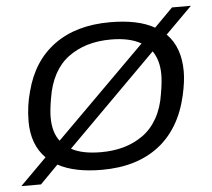

<svg xmlns="http://www.w3.org/2000/svg" viewBox="-47 -624 799 722"><g transform="rotate(-5 352.0 -263.0)"><path d="M4.9 46.9 105 -53.2Q53.2 -105 53.2 -192.9Q53.2 -251.5 68.8 -306.2Q98.1 -418.9 180.7 -478.5Q263.2 -538.1 390.1 -538.1Q496.6 -538.1 558.1 -502.9L627.9 -573.2H699.2L599.1 -473.1Q650.9 -421.4 650.9 -330.1Q650.9 -291.5 639.2 -240.2Q611.3 -116.7 527.8 -52.2Q444.3 12.2 313 12.2Q209.5 12.2 147 -22L79.1 46.9ZM137.2 -201.2Q137.2 -144 163.1 -110.8L502 -448.2Q458.5 -473.1 388.2 -473.1Q291 -473.1 226.3 -424.6Q161.6 -376 145 -272.9Q137.2 -228.5 137.2 -201.2ZM314.9 -54.2Q361.8 -54.2 401.4 -65.4Q440.9 -76.7 473.6 -99.9Q506.3 -123 528.3 -161.9Q550.3 -200.7 558.1 -252.9Q565.9 -297.4 565.9 -325.2Q565.9 -379.4 541 -415L203.1 -77.1Q244.1 -54.2 314.9 -54.2Z"/></g></svg>

Font: Archivo Expanded Light
Style: Italic
Weight: 300
Width: 7
Italic angle: -10°
Designer: Hector Gatti
Foundry: Omnibus-Type
Version: Version 2.001